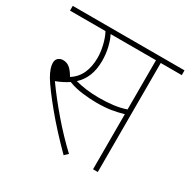

<svg xmlns="http://www.w3.org/2000/svg" viewBox="-145 -760 901 909"><g transform="rotate(30 305.5 -305.0)"><path d="M496 -596V0H470V-301Q439 -292 405.5 -286.5Q372 -281 326 -281Q292 -281 250 -286Q208 -291 172 -305Q144 -286 105 -271Q152 -205 212 -135Q272 -65 335 -6L316 12Q231 -73 168.5 -149Q106 -225 77 -272Q64 -295 58.5 -311.5Q53 -328 53 -341Q53 -359 64 -368Q75 -377 89 -377Q110 -377 125.5 -364.5Q141 -352 157 -324Q192 -346 208.5 -382.5Q225 -419 225 -468Q225 -499 216.5 -534.5Q208 -570 194 -596H0V-622H611V-596ZM325 -307Q366 -307 402 -311.5Q438 -316 470 -327V-596H222Q234 -574 242.5 -538.5Q251 -503 251 -467Q251 -419 237 -384Q223 -349 195 -323Q221 -316 253.5 -311.5Q286 -307 325 -307Z"/></g></svg>

Font: Noto Sans Thin
Style: Italic
Weight: 100
Italic angle: -12°
Designer: Monotype Design Team
Foundry: Monotype Imaging Inc.
Version: Version 2.013; ttfautohint (v1.8.4.7-5d5b)